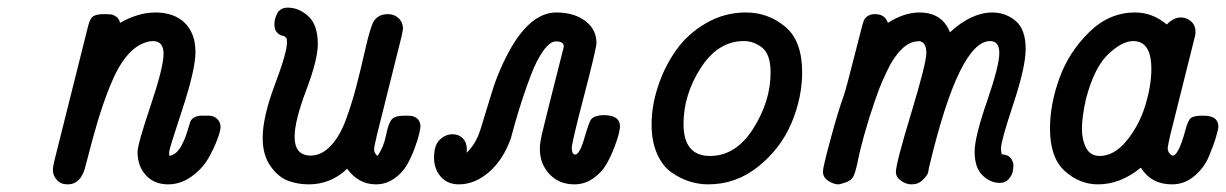

<svg xmlns="http://www.w3.org/2000/svg" viewBox="-20 -481 3225 505"><path d="M119.1 -34.2Q119.1 -42 123 -58.1L211.9 -413.1Q216.8 -433.1 225.8 -438.5Q234.9 -443.8 252 -443.8H252.9Q267.1 -443.8 272.9 -442.9Q278.8 -441.9 285.9 -437Q293 -432.1 295.9 -420.9Q342.8 -447.8 388.2 -448.2Q438 -448.2 466.1 -420.7Q494.1 -393.1 494.1 -344.2Q494.1 -298.3 459.5 -193.1Q424.8 -87.9 424.8 -81.1Q424.8 -74.2 425.8 -70.8Q442.9 -74.7 453.9 -92.3Q464.8 -109.9 472.4 -134.5Q480 -159.2 481 -162.1Q488.8 -177.2 514.2 -176.8H528.8Q543 -176.8 551.5 -168Q560.1 -159.2 560.1 -147Q560.1 -137.2 551.5 -114Q543 -90.8 527.6 -64Q512.2 -37.1 483.6 -16.6Q455.1 3.9 421.9 3.9Q385.7 3.9 363.8 -20Q341.8 -43.9 341.8 -81.1Q341.8 -101.1 376 -202.6Q410.2 -304.2 410.2 -339.8Q410.2 -373 381.8 -373Q374 -373 365.2 -370.1Q337.4 -362.3 313.2 -333.3Q289.1 -304.2 269.5 -255.1Q250 -206.1 236.6 -160.6Q223.1 -115.2 206.1 -48.8Q194.8 4.4 157.2 3.9Q140.1 3.9 129.6 -7.6Q119.1 -19 119.1 -34.2Z M670.9 -118.2Q670.9 -173.3 702.9 -258.1Q734.9 -342.8 734.9 -370.1Q734.9 -374 734.4 -376Q733.9 -377.9 733.9 -379.4Q733.9 -380.9 731.9 -381.8L730 -383.8L727.1 -386.2Q723.1 -387.2 721.7 -387.2Q701.7 -394 701.7 -417Q701.7 -432.1 709.7 -446.5Q717.8 -460.9 736.8 -460.9Q766.6 -460.9 791.3 -438Q815.9 -415 815.9 -365.2Q815.9 -324.2 785.4 -243.7Q754.9 -163.1 754.9 -121.1Q754.9 -72.3 796.9 -71.8Q825.7 -71.8 849.9 -97.4Q874 -123 889.9 -166.5Q905.8 -210 916.7 -252Q927.7 -293.9 938.7 -342.5Q949.7 -391.1 957 -411.1Q966.8 -444.3 1001 -443.8Q1017.1 -443.8 1028.6 -432.9Q1040 -421.9 1040 -404.8L1036.1 -384.8L970.7 -123Q963.9 -93.3 963.9 -88.9Q963.9 -77.6 973.1 -70.8Q989.3 -94.7 995.1 -124.3Q1001 -153.8 1009 -165.3Q1017.1 -176.8 1043.9 -176.8Q1061 -176.8 1064 -175.8Q1085.9 -169.9 1085.9 -147.9Q1085.9 -145 1083 -131.1Q1080.1 -117.2 1071.5 -93.5Q1063 -69.8 1051 -48.3Q1039.1 -26.9 1017.1 -11.5Q995.1 3.9 968.8 3.9Q922.9 3.9 893.1 -37.1Q850.1 3.9 792 3.9Q763.2 3.9 737.5 -5.6Q711.9 -15.1 691.4 -44.2Q670.9 -73.2 670.9 -118.2Z M1121.6 -66.9Q1121.6 -99.1 1136.7 -113.5Q1151.9 -127.9 1169.9 -127.9Q1187 -127.9 1197.5 -116.9Q1208 -106 1208 -86.9Q1208 -85.9 1207.5 -83Q1207 -80.1 1207 -79.1Q1231.9 -102.1 1243.9 -141.1Q1255.9 -180.2 1274.4 -240.5Q1293 -300.8 1325.7 -357.9Q1378.9 -447.8 1442.9 -448.2Q1489.7 -448.2 1519.3 -426Q1548.8 -403.8 1548.8 -368.2Q1548.8 -354 1516.4 -230Q1483.9 -106 1483.9 -91.8Q1483.9 -75.7 1492.7 -74.2Q1504.9 -75.2 1517.3 -118.7Q1529.8 -162.1 1535.6 -168Q1544.4 -177.7 1567.9 -178.2Q1610.8 -178.2 1610.8 -147.9Q1610.8 -145 1607.9 -131.1Q1605 -117.2 1595.9 -93.5Q1586.9 -69.8 1574.5 -48.3Q1562 -26.9 1539.8 -11.5Q1517.6 3.9 1490.7 3.9Q1450.7 3.9 1425.3 -22.9Q1399.9 -49.8 1399.9 -89.8Q1399.9 -104 1405.3 -127.9Q1410.6 -151.9 1461.9 -354Q1461.9 -355 1462.4 -356.4Q1462.9 -357.9 1462.9 -358.9Q1462.9 -372.1 1441.9 -372.1Q1426.8 -372.1 1409.2 -347.7Q1391.6 -323.2 1377.2 -285.6Q1362.8 -248 1351.8 -213.6Q1340.8 -179.2 1332 -147.9L1323.7 -117.2Q1303.7 -61 1266.4 -28.6Q1229 3.9 1187 3.9Q1157.2 3.9 1139.4 -16.1Q1121.6 -36.1 1121.6 -66.9Z M1693.8 -153.8Q1693.8 -202.6 1710.7 -253.9Q1727.5 -305.2 1758.1 -348.6Q1788.6 -392.1 1837.2 -420.2Q1885.7 -448.2 1941.9 -448.2Q2000 -448.2 2044.9 -411.1Q2089.8 -374 2089.8 -291Q2089.8 -224.1 2061.8 -157.5Q2033.7 -90.8 1975.1 -43.5Q1916.5 3.9 1842.8 3.9Q1817.9 3.9 1793.7 -3.7Q1769.5 -11.2 1746.1 -27.6Q1722.7 -43.9 1708.3 -76.4Q1693.8 -108.9 1693.8 -153.8ZM1777.8 -154.8Q1777.8 -70.8 1847.7 -70.8Q1915.5 -70.8 1961.2 -142.8Q2006.8 -214.8 2006.8 -290Q2006.8 -337.9 1984.9 -355.5Q1962.9 -373 1936.5 -373Q1868.7 -373 1823.2 -302.5Q1777.8 -231.9 1777.8 -154.8Z M2144.5 -29.8Q2144.5 -41 2164.1 -113.5Q2183.6 -186 2199.7 -231Q2206.5 -251 2228 -336.4Q2249.5 -421.9 2252.4 -428.2Q2262.2 -444.3 2281.7 -443.8Q2307.6 -443.8 2315.4 -420.9Q2357.4 -447.8 2397.5 -448.2Q2458.5 -448.2 2478.5 -396Q2534.7 -447.8 2589.8 -448.2Q2625 -448.2 2651.4 -426Q2677.7 -403.8 2677.7 -352.1Q2677.7 -305.2 2645.3 -207.5Q2612.8 -109.9 2612.8 -90.8Q2612.8 -85 2614.7 -75.2Q2631.8 -74.2 2638.7 -64.7Q2645.5 -55.2 2645.5 -46.9Q2645.5 -38.1 2643.6 -29.1Q2641.6 -20 2633.1 -10Q2624.5 0 2609.4 0Q2584.5 0 2564 -20Q2543.5 -40 2543.5 -82Q2543.5 -120.1 2575.9 -214.1Q2608.4 -308.1 2608.4 -341.8Q2608.4 -372.6 2584.5 -373Q2503.4 -373 2425.8 -49.8Q2423.8 -41 2422.9 -38.1Q2422.9 -33.2 2420.7 -26.1Q2418.5 -19 2407 -7.6Q2395.5 3.9 2377.4 3.9Q2363.3 3.9 2349.9 -5.6Q2336.4 -15.1 2336.4 -28.8Q2336.4 -50.8 2376.5 -182.9Q2416.5 -314.9 2416.5 -341.8Q2416.5 -372.6 2394.5 -373L2393.6 -372.1Q2372.6 -372.1 2351.6 -351.6Q2330.6 -331.1 2314.7 -297.6Q2298.8 -264.2 2292.7 -248Q2286.6 -231.9 2280.8 -214.8Q2264.6 -168 2253.2 -126.5Q2241.7 -85 2238 -65.9Q2234.4 -46.9 2230 -31.5Q2225.6 -16.1 2220.2 -10.5Q2214.8 -4.9 2203.6 -1Q2188.5 3.9 2185.5 3.9Q2172.4 3.9 2158.4 -5.4Q2144.5 -14.6 2144.5 -29.8Z M2741.7 -143.1Q2741.7 -207 2766.6 -275.6Q2791.5 -344.2 2844.5 -396.2Q2897.5 -448.2 2965.3 -448.2Q3011.2 -448.2 3048.3 -417H3049.3Q3067.4 -435.1 3085.4 -435.1Q3101.6 -435.1 3113 -424.6Q3124.5 -414.1 3124.5 -397Q3124.5 -388.2 3120.6 -376L3057.6 -124Q3051.8 -98.1 3051.3 -91.8Q3051.3 -85 3054.4 -80.1Q3057.6 -75.2 3060.1 -73.5Q3062.5 -71.8 3064.5 -71.8Q3079.6 -71.8 3097.7 -138.2Q3104.5 -164.1 3112.1 -170.4Q3119.6 -176.8 3143.6 -176.8H3145.5Q3184.6 -176.8 3184.6 -147.9Q3184.6 -142.1 3178.5 -121.1Q3172.4 -100.1 3159.9 -70.1Q3147.5 -40 3121.6 -18.1Q3095.7 3.9 3062.5 3.9Q3008.3 3.9 2980.5 -40Q2927.2 3.9 2867.7 3.9Q2819.8 3.9 2780.8 -31Q2741.7 -65.9 2741.7 -143.1ZM2825.7 -142.1Q2825.7 -113.3 2836.7 -92Q2847.7 -70.8 2872.6 -70.8Q2910.6 -70.8 2943.6 -111.3Q2976.6 -151.9 2992.4 -203.9Q3008.3 -255.9 3008.3 -299.8Q3008.3 -373 2960.4 -373Q2931.6 -373 2895 -338.6Q2858.4 -304.2 2836.4 -221.2Q2825.7 -172.9 2825.7 -142.1Z"/></svg>

Font: CMU Typewriter Text
Style: BoldItalic
Weight: 700
Italic angle: -14.04°
Version: Version 0.7.0